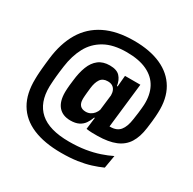

<svg xmlns="http://www.w3.org/2000/svg" viewBox="-181 -853 1213 1209"><g transform="rotate(30 425.5 -248.0)"><path d="M360 -33Q303.5 -33 273 -68Q242.5 -103 242.5 -170.5Q242.5 -175.5 242.8 -181.8Q243 -188 243.5 -197.5Q244 -207 245.5 -222Q247 -237 250 -260Q256.5 -320 273.8 -364.5Q291 -409 322.8 -433.5Q354.5 -458 404 -458Q454.5 -458 477.5 -433.2Q500.5 -408.5 506.5 -367.5H536.5L503 -282Q503.5 -285.5 503.5 -289Q503.5 -292.5 503.5 -295.5Q503.5 -317.5 496.8 -333Q490 -348.5 476.5 -356.8Q463 -365 442.5 -365Q406.5 -365 389.8 -340.2Q373 -315.5 368 -272.5Q365.5 -250 364 -235.5Q362.5 -221 362 -212.5Q361.5 -204 361.2 -198.8Q361 -193.5 361 -189.5Q361 -159.5 375 -144.2Q389 -129 416.5 -129Q434 -129 448.8 -136.5Q463.5 -144 474.5 -157.5Q485.5 -171 491.5 -189.5L508.5 -124H481.5Q472.5 -98 458 -77.2Q443.5 -56.5 419.8 -44.8Q396 -33 360 -33ZM475.5 -38.5 489 -147 487.5 -164.5 507.5 -333 509.5 -349 518 -445 518.5 -448.5H630L585 -53.5ZM561.5 -126.5Q571 -125 578.5 -124.5Q586 -124 598.5 -124Q645.5 -124 669 -152.5Q692.5 -181 700.5 -239Q705 -267 707.5 -288.2Q710 -309.5 711.5 -325.2Q713 -341 713.5 -351Q716.5 -423.5 689 -475.5Q661.5 -527.5 602.8 -555.5Q544 -583.5 454.5 -583.5Q357 -583.5 294.5 -548.2Q232 -513 198.8 -450.8Q165.5 -388.5 154.5 -306.5Q151 -282.5 148.8 -263.2Q146.5 -244 145 -228Q143.5 -212 142.5 -198.8Q141.5 -185.5 141 -174.5Q140.5 -163.5 140 -154Q137.5 -35.5 206.2 25.5Q275 86.5 419 86.5Q483.5 86.5 537 77.8Q590.5 69 634.2 54.2Q678 39.5 713 22L697 115.5Q661.5 131.5 620 144.5Q578.5 157.5 527.5 165Q476.5 172.5 412 172.5Q288.5 172.5 204.2 136.5Q120 100.5 78 29Q36 -42.5 38.5 -149.5Q38.5 -160 39 -172.2Q39.5 -184.5 40.5 -198.5Q41.5 -212.5 43 -228.8Q44.5 -245 46.5 -263.8Q48.5 -282.5 51 -303.5Q64.5 -420 113 -501.8Q161.5 -583.5 247.5 -626.2Q333.5 -669 459 -669Q574.5 -669 655.5 -632.5Q736.5 -596 777.8 -525.5Q819 -455 814.5 -352Q814 -340 813 -323.8Q812 -307.5 809.5 -285.8Q807 -264 803 -234Q794 -165.5 766.5 -121.8Q739 -78 688 -56.8Q637 -35.5 556.5 -34.5Q536 -34 515.5 -34.8Q495 -35.5 475.5 -38.5Z"/></g></svg>

Font: Anek Gujarati SemiBold
Style: Regular
Weight: 600
Designer: Mrunmayee Ghaisas (Gujarati), Yesha Goshar (Latin)
Foundry: Ek Type
Version: Version 1.003